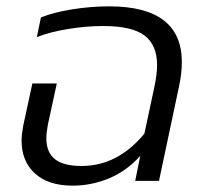

<svg xmlns="http://www.w3.org/2000/svg" viewBox="-20 -570 641 605"><path d="M48 -127Q48 -146 53 -173L82 -307H159L131 -178Q126 -151 126 -135Q126 -90 153 -68.5Q180 -47 237 -47Q351 -47 435 -149L466 -294Q475 -335 475 -365Q475 -428 435.5 -458Q396 -488 305 -488Q251 -488 193.5 -478.5Q136 -469 96 -453L109 -515Q148 -531 207 -540.5Q266 -550 324 -550Q553 -550 553 -374Q553 -339 544 -297L481 0H406L422 -79Q379 -31 323.5 -8Q268 15 209 15Q132 15 90 -23.5Q48 -62 48 -127Z"/></svg>

Font: Prompt Light
Style: Italic
Weight: 300
Italic angle: -12°
Designer: Katatrad Team
Foundry: CadsonDemak
Version: Version 1.000